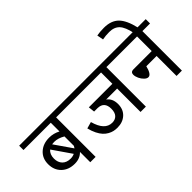

<svg xmlns="http://www.w3.org/2000/svg" viewBox="-93 -1543 2135 2135"><g transform="rotate(-45 975.0 -475.0)"><path d="M612.8 -689V-621.1H493.2V0H409.2V-162.1Q358.9 -108.9 276.9 -108.9Q180.2 -108.9 121.1 -166.3Q62 -223.6 62 -315.9Q62 -406.7 122.6 -461.9Q183.1 -517.1 278.8 -517.1Q347.2 -517.1 409.2 -483.9V-621.1H-20V-689ZM285.2 -443.8Q266.6 -443.8 250 -440.9L394 -232.9Q408.2 -255.4 409.2 -257.8V-405.8Q344.7 -443.8 285.2 -443.8ZM151.9 -314Q151.9 -253.4 186.8 -217.8Q221.7 -182.1 284.2 -182.1Q317.4 -182.1 345.2 -195.8L193.8 -415Q151.9 -380.9 151.9 -314Z M1403.8 -689V-621.1H1283.7V0H1199.7V-368.2H1026.9Q1085.9 -326.2 1085.9 -238.8Q1085.9 -155.3 1032.7 -106.2Q979.5 -57.1 894.5 -57.1Q865.2 -57.1 838.6 -63Q812 -68.8 783.2 -84.7Q754.4 -100.6 730.7 -126Q707 -151.4 686 -193.1Q665 -234.9 651.9 -289.1L730 -311Q777.3 -137.2 893.6 -137.2Q940.4 -137.2 968 -166.3Q995.6 -195.3 995.6 -254.9Q995.6 -365.2 893.6 -368.2H837.9L829.6 -442.9H1199.7V-621.1H572.8V-689Z M1970.2 -689V-621.1H1850.1V0H1766.1V-314H1604.5Q1594.2 -268.6 1576.7 -239.7Q1559.1 -210.9 1535.2 -210.9Q1513.2 -210.9 1489.3 -233.9Q1465.3 -256.8 1450.2 -289.6Q1435.1 -322.3 1435.1 -350.1Q1435.1 -370.1 1446 -380.6Q1457 -391.1 1476.1 -391.1H1766.1V-621.1H1363.3V-689Z M1769 -671.9Q1746.1 -783.7 1703.1 -829.3Q1660.2 -875 1582 -875Q1524.9 -875 1475.1 -865.2L1460.9 -940.9Q1508.3 -950.2 1573.7 -950.2Q1686.5 -950.2 1748.3 -888.2Q1810.1 -826.2 1842.8 -684.1Z"/></g></svg>

Font: FiraGO
Style: Regular
Weight: 400
Designer: bBox Type
Foundry: bBox Type GmbH
Version: Version 1.001;PS 001.001;hotconv 1.0.88;makeotf.lib2.5.64775